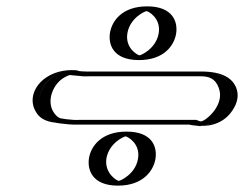

<svg xmlns="http://www.w3.org/2000/svg" viewBox="-20 -612 768 604"><path d="M280 -115C272 -68 304 -28 351 -28C397 -28 441 -66 449 -112C457 -159 425 -198 378 -198C332 -198 288 -161 280 -115ZM346 -509C338 -462 370 -423 417 -423C463 -423 506 -460 514 -506C522 -553 490 -592 443 -592C397 -592 354 -555 346 -509ZM114 -256C77 -315 141 -397 212 -391L223 -389L244 -387C247 -386 252 -386 259 -387H614C662 -387 691 -372 703 -340C727 -276 653 -195 583 -220H233C207 -219 195 -221 175 -223L164 -225C142 -227 125 -238 114 -256ZM295 -115C302 -153 337 -183 375 -183C414 -183 441 -151 434 -112C427 -74 392 -43 354 -43C316 -43 288 -76 295 -115ZM361 -509C368 -547 403 -577 441 -577C480 -577 506 -545 499 -506C492 -468 457 -438 419 -438C380 -438 354 -470 361 -509ZM588 -235C627 -221 666 -243 684 -278C693 -295 695 -314 688 -332C678 -358 656 -372 612 -372H257C250 -371 247 -371 239 -372L218 -374L207 -376C149 -381 97 -314 127 -265C137 -249 150 -242 168 -240L180 -238C200 -236 210 -234 235 -235ZM295 -115C288 -76 316 -43 354 -43C392 -43 427 -74 434 -112C441 -151 414 -183 375 -183C337 -183 302 -153 295 -115ZM361 -509C354 -470 380 -438 419 -438C457 -438 492 -468 499 -506C506 -545 480 -577 441 -577C403 -577 368 -547 361 -509ZM588 -235H235C210 -234 200 -236 180 -238L168 -240C150 -242 137 -249 127 -265C97 -314 149 -381 207 -376L218 -374L239 -372C247 -371 250 -371 257 -372H612C656 -372 678 -358 688 -332C695 -314 693 -295 684 -278C666 -243 627 -221 588 -235ZM280 -115C288 -161 332 -198 378 -198C425 -198 457 -159 449 -112C441 -66 397 -28 351 -28C304 -28 272 -68 280 -115ZM346 -509C354 -555 397 -592 443 -592C490 -592 522 -553 514 -506C506 -460 463 -423 417 -423C370 -423 338 -462 346 -509ZM583 -220C630 -205 676 -232 697 -273C708 -294 711 -318 703 -340C691 -372 661 -387 614 -387H259C251 -386 251 -386 243 -387L223 -389L212 -391C141 -397 77 -314 114 -256C126 -237 143 -227 164 -225L175 -223C194 -221 207 -219 233 -220ZM315 -115C324 -163 371 -183 375 -183C380 -183 423 -161 414 -112C406 -64 358 -43 354 -43C348 -43 307 -67 315 -115ZM381 -509C390 -557 437 -577 441 -577C446 -577 488 -555 479 -506C470 -458 423 -438 419 -438C414 -438 372 -460 381 -509ZM597 -235H234C214 -234 209 -235 188 -237L176 -239C171 -239 160 -241 148 -260C127 -294 145 -343 177 -365C191 -374 199 -376 200 -376L209 -375L231 -373C243 -371 256 -372 260 -372H612C636 -372 657 -366 668 -336C689 -282 627 -231 612 -230C609 -230 600 -234 597 -235ZM260 -115C254 -78 270 -28 351 -28C431 -28 463 -76 469 -112C475 -149 460 -198 378 -198C298 -198 266 -151 260 -115ZM326 -509C320 -472 336 -423 417 -423C497 -423 528 -470 534 -506C540 -543 524 -592 443 -592C363 -592 332 -545 326 -509ZM252 -387 231 -388 220 -391C179 -394 147 -383 125 -368C85 -341 71 -296 93 -260C103 -243 119 -230 155 -226L167 -224C185 -222 203 -219 234 -220H575C583 -218 591 -217 600 -216C672 -211 704 -249 718 -276C728 -295 731 -316 723 -336C712 -364 682 -387 614 -387Z"/></svg>

Font: Blanket
Style: Black
Weight: 900
Foundry: Cannot Into Space Fonts
Version: Version 0.9